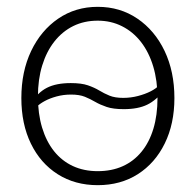

<svg xmlns="http://www.w3.org/2000/svg" viewBox="-20 -528 573 562"><path d="M266 14Q199.5 14 149 -18Q98.5 -50 70.5 -107.5Q42.5 -165 42.5 -241Q42.5 -318.5 71.2 -378.8Q100 -439 150.5 -473.5Q201 -508 266 -508Q331.5 -508 382.2 -473.5Q433 -439 461.8 -378.8Q490.5 -318.5 490.5 -241Q490.5 -165.5 462.2 -108Q434 -50.5 383.5 -18.2Q333 14 266 14ZM266 -27Q307 -27 339.2 -41.5Q371.5 -56 394.2 -83.8Q417 -111.5 429 -151.2Q441 -191 441 -241Q441 -292 428.5 -333.5Q416 -375 392.8 -405Q369.5 -435 337.2 -451.2Q305 -467.5 266 -467.5Q226.5 -467.5 194.5 -451.8Q162.5 -436 139.2 -406.5Q116 -377 103.5 -336.2Q91 -295.5 91 -245.5Q91 -195 103.2 -154.5Q115.5 -114 138.2 -85.5Q161 -57 193.2 -42Q225.5 -27 266 -27ZM342.5 -208.5Q311.3 -208.5 292.2 -215Q273 -221.5 258.7 -229.8Q244.4 -238.2 228.5 -244.7Q212.5 -251.2 187.8 -251.2Q165.7 -251.2 145.6 -245.7Q125.4 -240.2 110.5 -232Q95.5 -223.8 87.7 -215.5L70.8 -225.8Q90.3 -257.2 117.3 -271Q144.3 -284.8 187.2 -284.8Q218.4 -284.8 237.2 -278.3Q256.1 -271.8 270.4 -263.2Q284.7 -254.5 300.6 -248Q316.5 -241.5 340.6 -241.5Q362.7 -241.5 383.8 -247Q404.9 -252.5 421.2 -260.8Q437.4 -269.2 444.6 -277.5L462.1 -266.2Q438.1 -234.8 411.1 -221.7Q384.1 -208.5 342.5 -208.5Z"/></svg>

Font: Russolo 10pt ExtraLight
Style: Regular
Weight: 200
Designer: Micah Stupak-Hahn
Version: Version 1.000